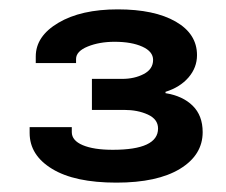

<svg xmlns="http://www.w3.org/2000/svg" viewBox="-20 -822 488 414"><path d="M231 -428.2Q141.1 -428.2 92.5 -457.8Q43.9 -487.3 43.9 -535.2V-547.9H134.8V-537.1Q134.8 -519 158.4 -509Q182.1 -499 223.1 -499Q320.8 -499 320.8 -544.9Q320.8 -564.9 298.8 -575Q276.9 -585 248 -585H178.2V-651.9H243.2Q270 -651.9 290 -662.4Q310.1 -672.9 310.1 -692.9Q310.1 -710.9 286.9 -721.4Q263.7 -731.9 227.1 -731.9Q194.3 -731.9 169.2 -721.7Q144 -711.4 144 -694.8V-686H57.1V-700.2Q57.1 -744.1 106 -772.9Q154.8 -801.8 233.9 -801.8Q313 -801.8 358.9 -775.4Q404.8 -749 404.8 -703.1Q404.8 -676.3 386.5 -655Q368.2 -633.8 336.9 -624V-621.1Q374 -615.2 395.5 -594Q417 -572.8 417 -537.1Q417 -487.8 368.2 -458Q319.3 -428.2 231 -428.2Z"/></svg>

Font: Archivo Expanded
Style: Bold
Weight: 700
Width: 7
Designer: Hector Gatti
Foundry: Omnibus-Type
Version: Version 2.001